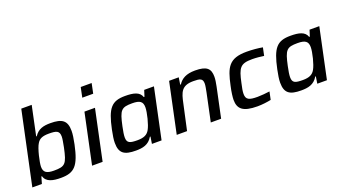

<svg xmlns="http://www.w3.org/2000/svg" viewBox="-59 -1284 3265 1833"><g transform="rotate(-20 1573.5 -367.5)"><path d="M320 8C458 8 507 -45 550 -248C561 -303 568 -345 568 -380C568 -486 519 -518 402 -518C331 -518 277 -505 238 -445H232L295 -743H189L31 0H128L148 -69H154C172 -5 241 8 320 8ZM281 -80C205 -80 176 -101 176 -157C176 -197 206 -335 235 -378C257 -415 291 -429 354 -429C432 -429 461 -419 461 -361C461 -337 454 -303 445 -255C412 -98 394 -80 281 -80Z M793 -743 772 -642H883L904 -743ZM746 -510 638 0H745L853 -510Z M1082 8C1149 8 1211 -2 1251 -71H1257L1246 0H1344L1452 -510H1353L1333 -447H1326C1307 -504 1247 -518 1161 -518C1024 -518 977 -464 934 -260C923 -207 916 -163 916 -130C916 -23 965 8 1082 8ZM1130 -80C1052 -80 1023 -89 1023 -147C1023 -172 1029 -207 1039 -255C1072 -410 1091 -429 1201 -429C1279 -429 1307 -408 1307 -350C1307 -299 1278 -181 1252 -137C1230 -98 1196 -80 1130 -80Z M1606 -510 1498 0H1603L1660 -261C1682 -365 1700 -428 1821 -428C1890 -428 1917 -421 1917 -369C1917 -350 1911 -320 1904 -284L1844 0H1949L2013 -302C2021 -339 2026 -374 2026 -399C2026 -480 1992 -518 1872 -518C1782 -518 1732 -489 1700 -439H1693L1704 -510Z M2317 8C2364 8 2418 1 2455 -7L2472 -87C2436 -82 2385 -77 2348 -77C2263 -77 2231 -90 2231 -149C2231 -174 2237 -209 2248 -255C2279 -401 2301 -433 2422 -433C2460 -433 2509 -428 2540 -423L2557 -504C2515 -512 2452 -518 2396 -518C2215 -518 2179 -440 2142 -267C2128 -207 2122 -153 2122 -128C2122 -37 2168 8 2317 8Z M2762 8C2829 8 2891 -2 2931 -71H2937L2926 0H3024L3132 -510H3033L3013 -447H3006C2987 -504 2927 -518 2841 -518C2704 -518 2657 -464 2614 -260C2603 -207 2596 -163 2596 -130C2596 -23 2645 8 2762 8ZM2810 -80C2732 -80 2703 -89 2703 -147C2703 -172 2709 -207 2719 -255C2752 -410 2771 -429 2881 -429C2959 -429 2987 -408 2987 -350C2987 -299 2958 -181 2932 -137C2910 -98 2876 -80 2810 -80Z"/></g></svg>

Font: Saira UNSAM Medium Italic
Style: Regular
Weight: 500
Italic angle: -12°
Designer: Hector Gatti with collaboration of the Omnibus-Type team
Foundry: Omnibus-Type
Version: Version 0.072;PS 000.072;hotconv 1.0.88;makeotf.lib2.5.64775